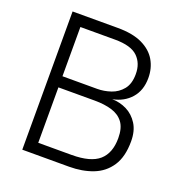

<svg xmlns="http://www.w3.org/2000/svg" viewBox="-131 -838 888 949"><g transform="rotate(20 313.0 -363.5)"><path d="M90 0V-727H328Q407 -727 457 -703Q507 -679 530.8 -638Q554.5 -597 554.5 -545.5Q554.5 -480.5 518.2 -439.2Q482 -398 422.5 -386.5Q463.5 -386 499.8 -367.8Q536 -349.5 558.8 -313.2Q581.5 -277 581.5 -222.5Q581.5 -141 549 -92Q516.5 -43 461 -21.5Q405.5 0 336 0ZM152.5 -409H335Q371 -409 406.5 -421Q442 -433 465.8 -462.2Q489.5 -491.5 489.5 -542Q490 -599 454.5 -633.5Q419 -668 335 -668H152.5ZM152.5 -59H328Q428 -59 472.2 -98Q516.5 -137 516.5 -215.5Q516.5 -268.5 494.8 -297.8Q473 -327 434 -338.8Q395 -350.5 344 -350.5H152.5Z"/></g></svg>

Font: Spline Sans Light
Style: Regular
Weight: 300
Designer: Eben Sorkin, Mirko Velimirovic
Foundry: Sorkin Type
Version: Version 1.000; ttfautohint (v1.8.3)